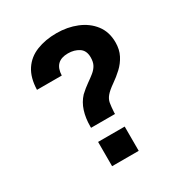

<svg xmlns="http://www.w3.org/2000/svg" viewBox="-173 -867 947 1000"><g transform="rotate(-30 300.0 -367.5)"><path d="M218 -223V-232Q218 -281 231 -322Q244 -363 272 -393Q298 -417 321 -433Q344 -449 362 -463.5Q380 -478 390 -496Q400 -514 400 -542Q400 -583 372.5 -601Q345 -619 307 -619Q225 -619 222 -535H73Q75 -607 105 -652.5Q135 -698 188 -719Q241 -740 308 -740Q373 -740 428.5 -717.5Q484 -695 517.5 -651.5Q551 -608 551 -545Q551 -502 534 -469Q517 -436 490 -411Q463 -386 434 -366Q401 -343 386 -325Q371 -307 367.5 -286.5Q364 -266 362 -232V-223ZM213 5V-141H373V5Z"/></g></svg>

Font: Tiny ExtraBold
Style: Regular
Weight: 800
Designer: Philipp Nurullin, Konstantin Bulenkov
Foundry: JetBrains
Version: Version 2.251; ttfautohint (v1.8.4.7-5d5b)